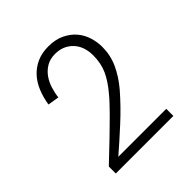

<svg xmlns="http://www.w3.org/2000/svg" viewBox="-187 -836 974 974"><g transform="rotate(-45 300.0 -349.0)"><path d="M93 -50Q148 -102 198 -150Q219 -171 241.5 -192.5Q264 -214 284.5 -235Q305 -256 323 -275Q341 -294 353 -309Q395 -358 415.5 -403Q436 -448 436 -504Q436 -570 399 -608.5Q362 -647 304 -647Q268 -647 242 -631.5Q216 -616 199 -592Q182 -568 172.5 -538Q163 -508 160 -479L99 -489Q106 -534 122 -572.5Q138 -611 163.5 -638.5Q189 -666 224.5 -682Q260 -698 306 -698Q357 -698 393.5 -680.5Q430 -663 453.5 -635.5Q477 -608 488 -573Q499 -538 499 -503Q499 -443 475 -390.5Q451 -338 409 -288Q352 -222 285.5 -161Q219 -100 162 -51H506V0H93Z"/></g></svg>

Font: Post Grotesk Light
Style: Light
Weight: 300
Version: Version 1.0